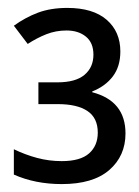

<svg xmlns="http://www.w3.org/2000/svg" viewBox="-20 -826 350 485"><path d="M136 -361Q69 -361 15 -385V-449Q44 -435 74 -427Q104 -419 136 -419Q183 -419 205 -438.5Q227 -458 227 -491Q227 -528 201 -545.5Q175 -563 126 -563H77V-618H125Q171 -618 193.5 -637Q216 -656 216 -688Q216 -718 197 -733.5Q178 -749 148 -749Q121 -749 97 -739.5Q73 -730 50 -715L15 -761Q44 -782 76 -794Q108 -806 150 -806Q215 -806 249.5 -776Q284 -746 284 -696Q284 -658 265 -633Q246 -608 213 -595V-593Q297 -571 297 -489Q297 -432 256 -396.5Q215 -361 136 -361Z"/></svg>

Font: Noto Sans Tamil SemiCondensed
Style: Regular
Weight: 400
Width: 4
Designer: Jelle Bosma - Monotype Design Team
Foundry: Monotype Imaging Inc.
Version: Version 2.004; ttfautohint (v1.8.4.7-5d5b)